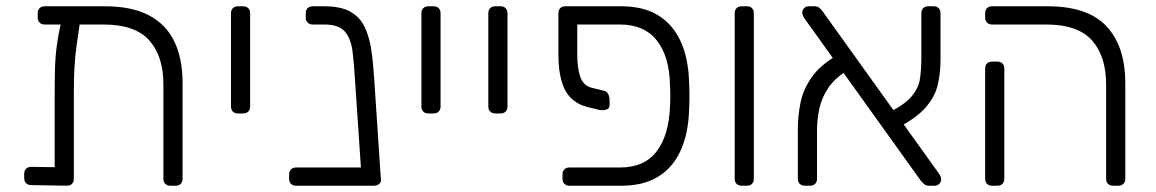

<svg xmlns="http://www.w3.org/2000/svg" viewBox="-20 -591 3679 611"><path d="M122 -513Q112 -513 106 -519Q100 -525 100 -535V-549Q100 -559 106 -565Q112 -571 122 -571H314Q399 -571 453.5 -542.5Q508 -514 534.5 -459.5Q561 -405 561 -327V-22Q561 -12 555 -6Q549 0 539 0H522Q512 0 506 -6Q500 -12 500 -22V-322Q500 -412 455 -462.5Q410 -513 309 -513ZM197 -553H214Q224 -553 230 -547Q236 -541 236 -531Q229 -485 224 -448.5Q219 -412 217 -376.5Q215 -341 215 -297V-22Q215 -12 209 -6Q203 0 193 0L79 -2Q69 -2 63 -8Q57 -14 57 -24V-38Q57 -48 63 -54Q69 -60 79 -60L154 -59V-292Q154 -337 155 -373.5Q156 -410 161 -447Q166 -484 177 -532Q179 -542 183 -547.5Q187 -553 197 -553Z M737 -230Q727 -230 721 -236Q715 -242 715 -252V-549Q715 -559 721 -565Q727 -571 737 -571H754Q764 -571 770 -565Q776 -559 776 -549V-252Q776 -242 770 -236Q764 -230 754 -230Z M922 0Q912 0 906 -6Q900 -12 900 -22V-36Q900 -46 906 -52Q912 -58 922 -58H1187V-17Q1187 -7 1181 -3.5Q1175 0 1165 0ZM1153 0Q1143 0 1138 -6Q1133 -12 1131 -22L1110 -332Q1107 -386 1102 -426.5Q1097 -467 1078 -490Q1059 -513 1012 -513H975Q965 -513 959 -519Q953 -525 953 -535V-549Q953 -559 959 -565Q965 -571 975 -571H1012Q1065 -571 1095.5 -553.5Q1126 -536 1141 -504Q1156 -472 1162 -429.5Q1168 -387 1171 -337L1192 -22Q1194 -12 1187 -6Q1180 0 1170 0Z M1343 -230Q1333 -230 1327 -236Q1321 -242 1321 -252V-549Q1321 -559 1327 -565Q1333 -571 1343 -571H1360Q1370 -571 1376 -565Q1382 -559 1382 -549V-252Q1382 -242 1376 -236Q1370 -230 1360 -230Z M1556 -230Q1546 -230 1540 -236Q1534 -242 1534 -252V-549Q1534 -559 1540 -565Q1546 -571 1556 -571H1573Q1583 -571 1589 -565Q1595 -559 1595 -549V-252Q1595 -242 1589 -236Q1583 -230 1573 -230Z M1817 -513V-418Q1817 -375 1826.5 -347Q1836 -319 1862 -312L1903 -302Q1911 -300 1915.5 -291.5Q1920 -283 1920 -270V-256Q1920 -246 1910 -242.5Q1900 -239 1889 -241L1851 -250Q1819 -258 1798 -278Q1777 -298 1767 -333Q1757 -368 1757 -418V-549Q1757 -559 1763 -565Q1769 -571 1779 -571H1958Q2027 -571 2074 -542.5Q2121 -514 2146 -459.5Q2171 -405 2173 -327Q2174 -312 2174 -285.5Q2174 -259 2173 -244Q2171 -167 2146 -112Q2121 -57 2074 -28.5Q2027 0 1958 0H1792Q1782 0 1776 -6Q1770 -12 1770 -22V-36Q1770 -46 1776 -52Q1782 -58 1792 -58H1953Q2030 -58 2069 -108.5Q2108 -159 2112 -249Q2113 -264 2113 -285.5Q2113 -307 2112 -322Q2110 -412 2070 -462.5Q2030 -513 1953 -513Z M2340 0Q2330 0 2324 -6Q2318 -12 2318 -22V-549Q2318 -559 2324 -565Q2330 -571 2340 -571H2357Q2367 -571 2373 -565Q2379 -559 2379 -549V-22Q2379 -12 2373 -6Q2367 0 2357 0Z M2936 0Q2926 0 2921 -5Q2916 -10 2911 -15L2541 -531Q2533 -543 2533 -551Q2533 -559 2539 -565Q2545 -571 2553 -571H2572Q2582 -571 2587.5 -566Q2593 -561 2597 -556L2967 -40Q2972 -33 2973.5 -28.5Q2975 -24 2975 -20Q2975 -12 2969 -6Q2963 0 2955 0ZM2541 0Q2531 0 2525 -6Q2519 -12 2519 -22V-181Q2519 -223 2527.5 -264.5Q2536 -306 2562.5 -344.5Q2589 -383 2644 -415L2677 -367Q2636 -342 2615 -310Q2594 -278 2587 -243.5Q2580 -209 2580 -176V-22Q2580 -12 2574 -6Q2568 0 2558 0ZM2824 -178 2799 -229Q2856 -255 2879.5 -282.5Q2903 -310 2907.5 -340Q2912 -370 2912 -405V-549Q2912 -559 2918 -565Q2924 -571 2934 -571H2951Q2961 -571 2967 -565Q2973 -559 2973 -549V-400Q2973 -357 2963.5 -318.5Q2954 -280 2922.5 -245.5Q2891 -211 2824 -178Z M3522 0Q3512 0 3506 -6Q3500 -12 3500 -22V-322Q3500 -412 3455 -462.5Q3410 -513 3309 -513H3137Q3127 -513 3121 -519Q3115 -525 3115 -535V-549Q3115 -559 3121 -565Q3127 -571 3137 -571H3314Q3442 -571 3501.5 -507Q3561 -443 3561 -327V-22Q3561 -12 3555 -6Q3549 0 3539 0ZM3137 0Q3127 0 3121 -6Q3115 -12 3115 -22V-373Q3115 -383 3121 -389Q3127 -395 3137 -395H3154Q3164 -395 3170 -389Q3176 -383 3176 -373V-22Q3176 -12 3170 -6Q3164 0 3154 0Z"/></svg>

Font: Rubik Light
Style: Regular
Weight: 300
Designer: Hubert and Fischer
Foundry: Hubert and Fischer
Version: Version 2.300;gftools[0.9.30]